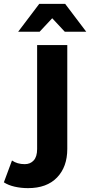

<svg xmlns="http://www.w3.org/2000/svg" viewBox="-113 -771 466 993"><path d="M32 202Q-4 202 -37 194.5Q-70 187 -93 172L-51 59Q-24 78 15 78Q44 78 61.5 58.5Q79 39 79 0V-538H235V-1Q235 92 182 147Q129 202 32 202ZM-19 -607 90 -751H224L333 -607H222L110 -727H204L92 -607Z"/></svg>

Font: MOST Montserrat
Style: Bold
Weight: 700
Designer: Julieta Ulanovsky
Foundry: Julieta Ulanovsky
Version: Version 8.000;March 11, 2024;FontCreator 15.0.0.2926 64-bit